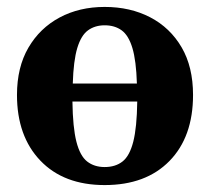

<svg xmlns="http://www.w3.org/2000/svg" viewBox="-20 -519 605 554"><path d="M282 -446Q254 -446 234 -431.5Q214 -417 203 -380.5Q192 -344 190 -278H375Q373 -344 362 -380.5Q351 -417 331 -431.5Q311 -446 282 -446ZM282 15Q164 15 96.5 -55.5Q29 -126 29 -245Q29 -325 62 -381.5Q95 -438 152 -468.5Q209 -499 282 -499Q356 -499 413.5 -469Q471 -439 504 -382.5Q537 -326 537 -245Q537 -124 469 -54.5Q401 15 282 15ZM282 -37Q313 -37 333.5 -53Q354 -69 364.5 -110Q375 -151 376 -226H189Q190 -151 200.5 -110Q211 -69 231.5 -53Q252 -37 282 -37Z"/></svg>

Font: Source Serif 4
Style: Bold
Weight: 700
Designer: Frank Grießhammer
Foundry: Adobe
Version: Version 4.005;hotconv 1.1.0;makeotfexe 2.6.0